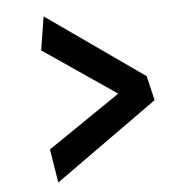

<svg xmlns="http://www.w3.org/2000/svg" viewBox="-47 -663 689 710"><g transform="rotate(-5 297.0 -308.5)"><path d="M141.1 -0.5 121.1 -125 390.6 -308.6 120.6 -492.7 140.6 -617.2 501 -363.8 522.5 -272.9Z"/></g></svg>

Font: Dhyana
Style: Bold
Weight: 700
Foundry: Vernon Adams
Version: Version 1.002; ttfautohint (v0.8.51-6076)